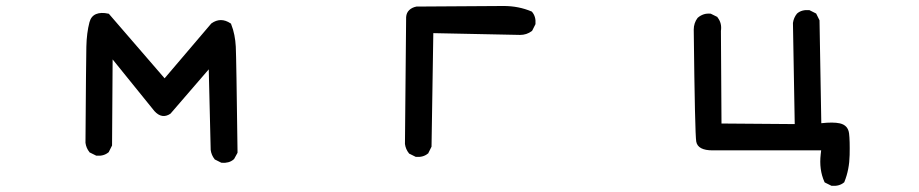

<svg xmlns="http://www.w3.org/2000/svg" viewBox="-20 -511 3040 635"><path d="M711.4 26.9 691.9 17.1 690.4 16.6 689.9 15.6Q679.2 2.4 676.8 -15.1V-15.6L670.4 -281.7Q577.6 -174.8 544.4 -135.7L543.9 -135.3L543.5 -134.8Q515.6 -116.2 490.7 -143.6L352.5 -314.5L350.6 -31.2V-29.8L350.1 -28.8L340.3 -9.3L339.8 -7.8L338.9 -7.3Q323.2 5.9 299.3 3.9H298.3L297.4 3.4L277.8 -6.3L276.4 -6.8L275.9 -7.8Q265.1 -21 262.7 -38.6V-39.1Q264.6 -311.5 265.6 -356.4Q266.6 -402.3 275.9 -437.5Q281.2 -457.5 297.6 -464.4Q314 -471.2 338.4 -465.8L340.3 -465.3L341.3 -463.9L524.4 -252L678.2 -432.6L678.7 -433.1L679.2 -433.6Q710 -455.6 742.7 -433.6L744.1 -432.6L744.6 -430.7Q751.5 -413.6 755.1 -395Q758.8 -376.5 759.8 -356.9Q761.7 -317.4 765.6 -7.8V-6.3L765.1 -4.9L754.4 14.6L753.4 15.6L752.9 16.1Q745.1 22.9 735.1 25.6Q725.1 28.3 713.4 27.3H712.4Z M1354 7.3 1334.5 -2.4 1333 -2.9 1332.5 -3.9Q1321.8 -17.1 1319.3 -34.7V-35.2L1323.2 -454.1V-454.6Q1324.2 -468.8 1333.3 -477.5Q1342.3 -486.3 1357.4 -489.3H1357.9H1358.4L1645.5 -491.2Q1695.3 -491.2 1737.8 -473.1L1738.8 -472.7L1739.7 -471.7Q1752.9 -456.1 1751 -432.1V-431.2L1750.5 -430.2L1740.7 -410.6L1739.7 -409.2L1738.8 -408.2Q1721.7 -395.5 1700.2 -395.5L1413.1 -401.4L1407.2 -27.3V-25.9L1406.7 -24.9L1397 -5.4L1396.5 -3.9L1395.5 -3.4Q1379.9 9.8 1356 7.8H1355Z M2729 103 2709.5 93.3 2707.5 92.3 2706.5 90.3Q2688.5 49.8 2694.3 -0.5L2695.8 -13.7H2336.9Q2288.1 -13.7 2282.7 -42.5Q2278.3 -66.9 2274.4 -413.1Q2274.4 -423.8 2277.6 -433.6Q2280.8 -443.4 2287.1 -451.7L2287.6 -452.1L2288.1 -452.6Q2292.5 -456.5 2297.4 -459.2Q2302.2 -461.9 2307.4 -463.6Q2312.5 -465.3 2318.1 -465.8Q2323.7 -466.3 2329.6 -465.8H2330.6L2331.5 -465.3L2351.1 -455.6L2352.5 -455.1L2353 -453.6Q2368.2 -434.6 2364.3 -408.7L2366.2 -102.5L2608.4 -100.6L2602.5 -434.6V-435.1Q2605 -452.6 2615.7 -465.8L2616.2 -466.3Q2624 -473.1 2634 -475.8Q2644 -478.5 2655.8 -477.5H2656.7L2657.7 -477.1L2677.2 -467.3L2679.2 -466.3L2680.2 -464.4L2689.9 -444.8L2690.4 -443.8V-442.4L2696.3 -103.5Q2735.4 -107.9 2757.8 -103Q2784.7 -96.7 2788.1 -69.8Q2791 -46.4 2790 1.5Q2789.1 49.8 2772.9 89.8L2772.5 91.3L2771.5 92.3Q2755.9 105.5 2731 103.5H2730Z"/></svg>

Font: NaikaiFont
Style: SemiBold
Weight: 600
Version: Version 1.89